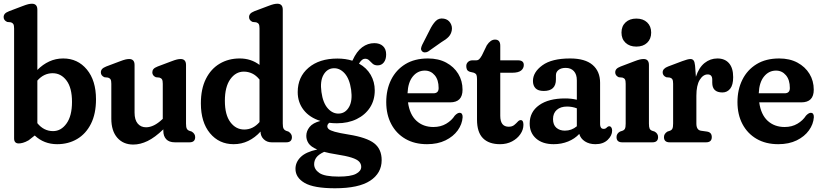

<svg xmlns="http://www.w3.org/2000/svg" viewBox="-22 -762 4398 1028"><path d="M178 -710V-387.5Q207 -417 241.8 -433Q276.5 -449 316.5 -449Q394 -449 443 -390Q492 -331 492 -230.5Q492 -153 465 -99.2Q438 -45.5 391 -17.8Q344 10 284 10Q213.5 10 164 -36.5L131.5 -11Q114 -1 100.8 2.5Q87.5 6 78.5 6Q53.5 6 53.5 -21V-609.5Q53.5 -626 49.5 -632.8Q45.5 -639.5 36.5 -642.5L16.5 -644.5Q-2.5 -653 -2.5 -670.5Q-2.5 -680.5 3.8 -688Q10 -695.5 26.5 -702L99 -729.5Q118.5 -737 129.2 -739.5Q140 -742 149 -742Q178 -742 178 -710ZM260 -370Q212.5 -370 178 -330.5V-102.5Q212.5 -60 262 -60Q305 -60 334.2 -100.8Q363.5 -141.5 363.5 -216.5Q363.5 -292 334 -331Q304.5 -370 260 -370Z M574 -127V-313.5Q574 -330 570 -336.8Q566 -343.5 556.5 -346.5L537 -348.5Q518 -357 518 -374.5Q518 -384.5 524.2 -392Q530.5 -399.5 546.5 -406L619.5 -433.5Q639 -441 649.8 -443.5Q660.5 -446 669.5 -446Q698.5 -446 698.5 -414V-159Q698.5 -120.5 715.2 -100.5Q732 -80.5 760 -80.5Q801.5 -80.5 846.5 -123L849.5 -125.5V-313.5Q849.5 -330 845.5 -336.8Q841.5 -343.5 832 -346.5L812.5 -348.5Q793.5 -357 793.5 -374.5Q793.5 -384.5 799.5 -392Q805.5 -399.5 822 -406L895 -433.5Q914.5 -441 925.2 -443.5Q936 -446 945 -446Q974 -446 974 -414V-100.5Q974 -81.5 978 -73.5Q982 -65.5 991 -62L1004.5 -57.5Q1023 -46 1023 -28Q1023 0 992.5 0H914.5Q883.5 0 868 -16.5Q852.5 -33 852.5 -61.5V-69.5Q807.5 -26 768.2 -7Q729 12 691.5 12Q638 12 606 -24.5Q574 -61 574 -127Z M1053.5 -208.5Q1053.5 -286 1080.5 -339.8Q1107.5 -393.5 1154.5 -421.2Q1201.5 -449 1261.5 -449Q1322 -449 1367.5 -414.5V-609.5Q1367.5 -626 1363.5 -632.8Q1359.5 -639.5 1350 -642.5L1330.5 -644.5Q1311.5 -653 1311.5 -670.5Q1311.5 -680.5 1317.8 -688Q1324 -695.5 1340 -702L1413 -729.5Q1432.5 -737 1443.2 -739.5Q1454 -742 1463 -742Q1492 -742 1492 -710V-100.5Q1492 -81.5 1496.2 -73.5Q1500.5 -65.5 1509 -62L1522.5 -57.5Q1541 -45.5 1541 -28Q1541 0 1510.5 0H1432.5Q1407 0 1390 -16.5Q1373 -33 1373 -57.5Q1343.5 -25 1307.2 -7.5Q1271 10 1229 10Q1151 10 1102.2 -48.8Q1053.5 -107.5 1053.5 -208.5ZM1182 -222.5Q1182 -147 1211.5 -107.8Q1241 -68.5 1285.5 -68.5Q1333 -68.5 1367.5 -108.5V-336Q1349.5 -358.5 1328.2 -368.5Q1307 -378.5 1283.5 -378.5Q1240 -378.5 1211 -337.8Q1182 -297 1182 -222.5Z M1845 -41.5Q1941.5 -26 1981.5 5.2Q2021.5 36.5 2021.5 95.5Q2021.5 165 1960 205.5Q1898.5 246 1771.5 246Q1658.5 246 1609.2 217.5Q1560 189 1560 142Q1560 106.5 1587.8 79Q1615.5 51.5 1676.5 38.5Q1642.5 24 1630.2 5.5Q1618 -13 1618 -34.5Q1618 -60 1635.5 -82Q1653 -104 1693.5 -114.5Q1635.5 -132.5 1603.8 -173.2Q1572 -214 1572 -269Q1572 -350 1629.8 -399.2Q1687.5 -448.5 1784.5 -448.5Q1828 -448.5 1864.5 -437L1866 -439.5Q1887.5 -487 1917.2 -509Q1947 -531 1982 -531Q2011.5 -531 2028.5 -515.2Q2045.5 -499.5 2045.5 -470.5Q2045.5 -443.5 2033 -427.8Q2020.5 -412 2000 -412Q1983 -412 1973 -421Q1963 -430 1954.5 -438.8Q1946 -447.5 1932.5 -447.5Q1924.5 -447.5 1916.8 -441.8Q1909 -436 1900 -421.5Q1941 -399 1962.8 -361.2Q1984.5 -323.5 1984.5 -278Q1984.5 -225.5 1958.8 -186Q1933 -146.5 1887.2 -124.2Q1841.5 -102 1782 -102Q1761 -102 1741 -104.5Q1730.5 -96.5 1730.5 -86Q1730.5 -77.5 1738.2 -70.5Q1746 -63.5 1770.5 -56.5Q1795 -49.5 1845 -41.5ZM1762 -396.5Q1728.5 -394 1709.8 -360.8Q1691 -327.5 1699 -269.5Q1707 -210.5 1733.8 -181Q1760.5 -151.5 1795 -154Q1828.5 -156.5 1847.2 -189.8Q1866 -223 1858 -281.5Q1849.5 -340.5 1822.8 -369.8Q1796 -399 1762 -396.5ZM1660 117Q1660 145 1688 164.2Q1716 183.5 1791.5 183.5Q1855.5 183.5 1883.8 168.8Q1912 154 1912 131.5Q1912 115.5 1901 103.5Q1890 91.5 1860.8 82Q1831.5 72.5 1776.5 64Q1740.5 58.5 1713.5 51Q1683.5 65 1671.8 81.2Q1660 97.5 1660 117Z M2454.5 -281.5Q2454.5 -214 2388 -214H2162.5Q2171.5 -148.5 2207.8 -115.2Q2244 -82 2298.5 -82Q2337.5 -82 2367 -99.5Q2396.5 -117 2413 -143Q2427.5 -158 2438.5 -158Q2455.5 -158 2455 -134.5Q2452.5 -97 2428.8 -64Q2405 -31 2363.2 -10.5Q2321.5 10 2264.5 10Q2197.5 10 2148.5 -18.5Q2099.5 -47 2072.8 -97.8Q2046 -148.5 2046 -215.5Q2046 -282.5 2072.2 -335.2Q2098.5 -388 2148.2 -418.5Q2198 -449 2269.5 -449Q2325.5 -449 2367 -426.8Q2408.5 -404.5 2431.5 -366.8Q2454.5 -329 2454.5 -281.5ZM2252.5 -384Q2214 -384 2188.2 -352.5Q2162.5 -321 2160 -262.5H2298.5Q2326.5 -262.5 2326.5 -290.5Q2326.5 -334.5 2305.5 -359.2Q2284.5 -384 2252.5 -384ZM2278 -599.5Q2293 -631 2310.5 -649Q2328 -667 2355 -662Q2377.5 -658 2389 -639.5Q2400.5 -621 2397 -600Q2393.5 -579.5 2380.2 -565.2Q2367 -551 2341 -536L2270 -486Q2262 -481.5 2252.8 -481.5Q2243.5 -481.5 2238 -487.5Q2231 -495 2232.5 -503.8Q2234 -512.5 2238.5 -522Z M2513.5 -373 2494 -377.5Q2481.5 -382 2478 -390Q2474.5 -398 2474.5 -408.5Q2474.5 -421.5 2483.8 -430.2Q2493 -439 2507.5 -439H2528.5Q2536.5 -439 2542.8 -444.2Q2549 -449.5 2558 -465L2584.5 -519.5Q2604.5 -550 2628.5 -550Q2656.5 -550 2656.5 -517V-439H2751.5Q2782.5 -439 2782.5 -414Q2782.5 -396 2767.8 -384.2Q2753 -372.5 2719.5 -372.5H2656.5V-142Q2656.5 -83.5 2701.5 -83.5Q2720 -83.5 2731 -92.5Q2742 -101.5 2749.8 -110.2Q2757.5 -119 2766 -119Q2780.5 -119 2780.5 -94Q2780.5 -67.5 2764.2 -43.8Q2748 -20 2719.8 -5Q2691.5 10 2655.5 10Q2595.5 10 2563.8 -22Q2532 -54 2532 -121.5V-338Q2532 -353 2529 -360.8Q2526 -368.5 2513.5 -373Z M2814 -100.5Q2814 -163 2864.8 -199Q2915.5 -235 3003.5 -235Q3037 -235 3066.5 -228V-332Q3066.5 -364 3050.5 -381.2Q3034.5 -398.5 3007 -398.5Q2982.5 -398.5 2968.5 -387.5Q2954.5 -376.5 2954.5 -359V-336.5Q2954.5 -275 2889.5 -275Q2859 -275 2845.2 -289.5Q2831.5 -304 2831.5 -328.5Q2831.5 -375.5 2881.8 -412.2Q2932 -449 3030.5 -449Q3110.5 -449 3150.8 -414.5Q3191 -380 3191 -319V-96Q3191 -86 3195.5 -79Q3200 -72 3210.5 -72Q3221 -72 3228 -80.5Q3234 -86 3239.5 -86Q3247 -86 3251.2 -79.5Q3255.5 -73 3255.5 -63Q3255.5 -36 3231.5 -13Q3207.5 10 3166 10Q3133 10 3109.8 -5Q3086.5 -20 3079.5 -45Q3055.5 -19 3019.8 -4.5Q2984 10 2942.5 10Q2883 10 2848.5 -20.2Q2814 -50.5 2814 -100.5ZM2939 -124.5Q2939 -93.5 2956.8 -78Q2974.5 -62.5 3002.5 -62.5Q3038.5 -62.5 3066.5 -86V-182Q3041.5 -191.5 3014 -191.5Q2979.5 -191.5 2959.2 -173.8Q2939 -156 2939 -124.5Z M3385 -512.5Q3349 -512.5 3327.2 -533Q3305.5 -553.5 3305.5 -587.5Q3305.5 -621.5 3327.2 -642Q3349 -662.5 3385 -662.5Q3421.5 -662.5 3443 -642Q3464.5 -621.5 3464.5 -587.5Q3464.5 -553.5 3443 -533Q3421.5 -512.5 3385 -512.5ZM3452.5 -414V-100.5Q3452.5 -81.5 3456.2 -73.5Q3460 -65.5 3469.5 -62L3483 -57.5Q3501.5 -47 3501.5 -28Q3501.5 0 3471 0H3309.5Q3279 0 3279 -28Q3279 -47 3297.5 -57.5L3311 -62Q3320.5 -65.5 3324.2 -73.5Q3328 -81.5 3328 -100.5V-313.5Q3328 -330 3324.2 -336.8Q3320.5 -343.5 3311 -346.5L3291 -348.5Q3272 -357 3272 -374.5Q3272 -384.5 3278.2 -392Q3284.5 -399.5 3301 -406L3373.5 -433.5Q3393 -441 3403.8 -443.5Q3414.5 -446 3424 -446Q3452.5 -446 3452.5 -414Z M3699.5 -410.5 3704 -351Q3720 -400.5 3750.5 -424.8Q3781 -449 3819 -449Q3859 -449 3881.2 -423.5Q3903.5 -398 3903.5 -349Q3903.5 -307 3887.5 -287Q3871.5 -267 3846 -267Q3791.5 -267 3791.5 -319V-335.5Q3791.5 -363.5 3767 -363.5Q3742.5 -363.5 3724.5 -334.5Q3706.5 -305.5 3706.5 -249V-100.5Q3706.5 -65.5 3731.5 -62L3763.5 -57.5Q3789 -53.5 3789 -28Q3789 0 3758 0H3563.5Q3533 0 3533 -28Q3533 -46 3551.5 -57.5L3565 -62Q3574.5 -65.5 3578.2 -73.5Q3582 -81.5 3582 -100.5V-313.5Q3582 -330 3578.2 -336.8Q3574.5 -343.5 3565 -346.5L3545 -348.5Q3526 -357 3526 -374.5Q3526 -395 3555 -406L3630.5 -434.5Q3661 -446 3675 -446Q3685.5 -446 3691.5 -438.5Q3697.5 -431 3699.5 -410.5Z M4335 -281.5Q4335 -214 4268.5 -214H4043Q4052 -148.5 4088.2 -115.2Q4124.5 -82 4179 -82Q4218 -82 4247.5 -99.5Q4277 -117 4293.5 -143Q4308 -158 4319 -158Q4336 -158 4335.5 -134.5Q4333 -97 4309.2 -64Q4285.5 -31 4243.8 -10.5Q4202 10 4145 10Q4078 10 4029 -18.5Q3980 -47 3953.2 -97.8Q3926.5 -148.5 3926.5 -215.5Q3926.5 -282.5 3952.8 -335.2Q3979 -388 4028.8 -418.5Q4078.5 -449 4150 -449Q4206 -449 4247.5 -426.8Q4289 -404.5 4312 -366.8Q4335 -329 4335 -281.5ZM4133 -384Q4094.5 -384 4068.8 -352.5Q4043 -321 4040.5 -262.5H4179Q4207 -262.5 4207 -290.5Q4207 -334.5 4186 -359.2Q4165 -384 4133 -384Z"/></svg>

Font: Fraunces 144pt SuperSoft SemiBold
Style: Regular
Weight: 600
Version: Version 1.000;[b76b70a41]